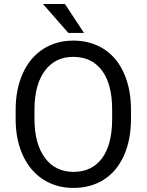

<svg xmlns="http://www.w3.org/2000/svg" viewBox="-20 -922 728 952"><path d="M629.4 -332.5V-377.4C629.4 -446.8 617.7 -507.6 594.2 -559.8C570.8 -612.1 537.4 -651.9 493.9 -679.4C450.4 -706.9 400.2 -720.7 343.3 -720.7C287.3 -720.7 237.5 -706.8 194.1 -679C150.6 -651.1 117 -611 93.3 -558.6C69.5 -506.2 57.6 -445.8 57.6 -377.4V-326.2C58.3 -259.1 70.6 -200.1 94.5 -149.2C118.4 -98.2 152 -59 195.3 -31.5C238.6 -4 288.2 9.8 344.2 9.8C401.5 9.8 451.7 -3.9 494.6 -31.2C537.6 -58.6 570.8 -98.2 594.2 -150.1C617.7 -202.1 629.4 -262.9 629.4 -332.5ZM536.1 -378.4V-325.7C535.2 -243.3 518.1 -180.1 484.9 -136C451.7 -91.9 404.8 -69.8 344.2 -69.8C284 -69.8 236.7 -93.2 202.4 -139.9C168.1 -186.6 150.9 -250.8 150.9 -332.5V-384.8C151.9 -464.8 169.4 -527.4 203.4 -572.5C237.4 -617.6 284 -640.1 343.3 -640.1C404.1 -640.1 451.5 -617.6 485.4 -572.5C519.2 -527.4 536.1 -462.7 536.1 -378.4ZM396.5 -758.8 301.8 -902.3H192.9L318.8 -758.8Z"/></svg>

Font: Roboto1
Style: rg
Weight: 400
Designer: Google
Version: Version 2.137; 2017